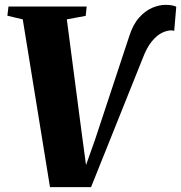

<svg xmlns="http://www.w3.org/2000/svg" viewBox="-20 -770 748 793"><path d="M186.5 3 74 -690 10.5 -705 15 -743H338L334 -704.5L256 -690L314.5 -243L342 -37.5L314 -28.5L372 -191.5L514 -621Q529.5 -669.5 554.8 -697.5Q580 -725.5 608.8 -737.8Q637.5 -750 664 -750Q682 -750 693.2 -747.2Q704.5 -744.5 708 -742L699.5 -642.5Q696 -643.5 693.5 -644Q691 -644.5 687 -644.5Q670 -644.5 649 -634.5Q628 -624.5 606.8 -598.8Q585.5 -573 567.5 -524.5L356 3Z"/></svg>

Font: Merriweather 72pt Black
Style: Italic
Weight: 900
Italic angle: -7.8°
Version: Version 2.101